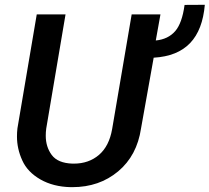

<svg xmlns="http://www.w3.org/2000/svg" viewBox="-20 -771 874 801"><path d="M529.3 -710.9 447.8 -232.4C439.5 -185.1 421.4 -149.4 393.1 -125C364.7 -100.6 329.6 -88.4 288.6 -88.4C286.6 -88.4 284.2 -88.4 282.2 -88.4C241.7 -89.8 212.9 -101.6 195.8 -124.5C179.2 -147 170.9 -173.8 170.9 -204.6C170.9 -214.4 171.4 -224.1 172.9 -234.9L253.4 -710.9H133.3L52.7 -235.4C51.3 -223.6 50.8 -212.4 50.8 -201.2C50.8 -167.5 58.1 -134.3 72.8 -102.1C87.4 -69.3 112.8 -43 148.4 -22.5C184.1 -2 226.6 8.8 274.9 9.8C277.3 9.8 279.3 9.8 281.7 9.8C356.9 9.8 420.4 -12.2 473.1 -56.2C525.4 -100.1 557.1 -159.7 568.4 -235.4L621.1 -530.3C754.4 -538.1 822.3 -611.8 834.5 -751L750 -750.5C743.2 -699.7 730 -663.1 710.9 -641.1C691.4 -618.7 664.6 -605.5 629.9 -602.1L649.4 -710.9Z"/></svg>

Font: Roboto Medium
Style: Italic
Weight: 500
Italic angle: -12°
Designer: Google
Version: Version 2.137; 2017